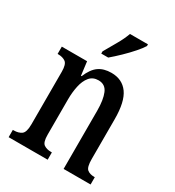

<svg xmlns="http://www.w3.org/2000/svg" viewBox="-184 -873 891 980"><g transform="rotate(30 262.0 -383.0)"><path d="M19 0V-43H25Q52 -43 69.5 -55.5Q87 -68 87 -115V-425Q87 -469 70 -481Q53 -493 27 -493H23V-536H172L182 -456H186Q206 -505 235.5 -526Q265 -547 310 -547Q374 -547 408 -500Q442 -453 442 -350V-115Q442 -68 457 -55.5Q472 -43 498 -43H502V0H343V-343Q343 -407 327.5 -444Q312 -481 272 -481Q239 -481 220 -458Q201 -435 193 -397.5Q185 -360 185 -319V-110Q185 -66 201.5 -54.5Q218 -43 244 -43H249V0ZM215 -619Q236 -656 258 -694Q280 -732 292 -766H398V-756Q388 -739 364 -711.5Q340 -684 310.5 -655.5Q281 -627 256 -606H215Z"/></g></svg>

Font: Noto Serif Myanmar ExtraCondensed Medium
Style: Regular
Weight: 500
Width: 2
Designer: Ben Mitchell and the Monotype Design Team
Foundry: Monotype Imaging Inc.
Version: Version 2.106; ttfautohint (v1.8.4.7-5d5b)